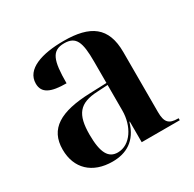

<svg xmlns="http://www.w3.org/2000/svg" viewBox="-128 -684 840 830"><g transform="rotate(-30 292.5 -269.0)"><path d="M209 10C276 10 333 -19 357 -103H359V0H549V-10H546C501 -10 485 -26 485 -78V-377C485 -502 418 -548 285 -548C177 -548 89 -520 89 -448C89 -400 128 -383 205 -383C205 -497 220 -538 282 -538C341 -538 355 -502 355 -405V-298L272 -295C121 -290 47 -246 47 -143C47 -49 108 10 209 10ZM248 -13C202 -13 180 -50 180 -141C180 -241 210 -281 303 -285L355 -288V-160C355 -84 312 -13 248 -13Z"/></g></svg>

Font: Noto Serif Display SemiBold
Style: Regular
Weight: 600
Designer: Monotype Design Team
Foundry: Monotype Imaging Inc.
Version: Version 2.009